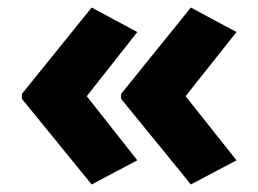

<svg xmlns="http://www.w3.org/2000/svg" viewBox="-20 -532 685 509"><path d="M38 -283V-270L223 -43L344 -107L210 -277L344 -447L223 -512ZM301 -283V-270L486 -43L607 -107L472 -277L607 -447L486 -512Z"/></svg>

Font: Noto Sans Telugu ExtraBold
Style: Regular
Weight: 800
Designer: Jelle Bosma - Monotype Design Team
Foundry: Monotype Imaging Inc.
Version: Version 2.005